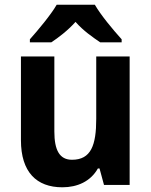

<svg xmlns="http://www.w3.org/2000/svg" viewBox="-20 -879 642 816"><path d="M383 -859H221C197 -817 141 -750 107 -712V-699H198C228 -719 268 -749 301 -786C333 -749 375 -720 406 -699H497V-712C460 -753 409 -814 383 -859ZM531 -639H389V-374C389 -262 367 -200 286 -200C233 -200 211 -241 211 -320V-639H69V-283C69 -148 135 -83 245 -83C309 -83 365 -108 396 -163H403L422 -93H531Z"/></svg>

Font: Noto Sans Kannada UI SemiCondensed
Style: Bold
Weight: 700
Width: 4
Designer: Jelle Bosma - Monotype Design Team
Foundry: Monotype Imaging Inc.
Version: Version 2.005